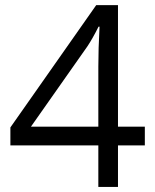

<svg xmlns="http://www.w3.org/2000/svg" viewBox="-20 -738 612 758"><path d="M551.8 -164.1H445.8V0H368.2V-164.1H21V-234.9L359.9 -717.8H445.8V-237.8H551.8ZM368.2 -237.8V-475.1Q368.2 -544.9 373 -632.8H369.1Q345.7 -585.9 325.2 -555.2L102.1 -237.8Z"/></svg>

Font: f01333215
Style: Regular
Weight: 400
Foundry: Ascender Corporation
Version: Version 1.10